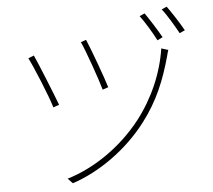

<svg xmlns="http://www.w3.org/2000/svg" viewBox="-58 -904 1116 1004"><g transform="rotate(-5 500.0 -401.5)"><path d="M418 -704 390 -694C411 -651 468 -488 482 -437L512 -447C498 -495 438 -659 418 -704ZM842 -614 806 -625C786 -495 731 -369 649 -263C550 -136 408 -34 259 11L284 37C425 -9 574 -114 675 -247C758 -355 799 -461 832 -579C834 -588 839 -606 842 -614ZM139 -646 109 -634C128 -600 200 -427 217 -367L248 -378C224 -442 161 -598 139 -646ZM735 -815 708 -803C732 -771 770 -709 790 -669L818 -683C796 -722 757 -784 735 -815ZM853 -840 826 -828C852 -796 886 -737 909 -696L937 -709C914 -750 876 -809 853 -840Z"/></g></svg>

Font: Noto Sans JP Thin
Style: Regular
Weight: 100
Designer: Ryoko NISHIZUKA 西塚涼子 (kana, bopomofo & ideographs); Paul D. Hunt (Latin, Greek & Cyrillic); Sandoll Communications 산돌커뮤니
Foundry: Adobe
Version: Version 2.004;hotconv 1.0.118;makeotfexe 2.5.65603